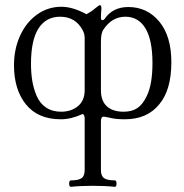

<svg xmlns="http://www.w3.org/2000/svg" viewBox="-20 -451 712 744"><path d="M254.9 272.9Q248 272.9 248 260.5Q248 248 254.9 248Q283.2 248 295.7 239.7Q308.1 231.4 308.1 208V8.8Q308.1 -8.8 298.8 -8.8Q255.9 11.2 215.8 11.2Q127.4 11.2 80.8 -46.1Q34.2 -103.5 34.2 -198.2Q34.2 -260.7 57.9 -312.7Q81.5 -364.7 123.8 -394.8Q166 -424.8 217.8 -424.8Q261.7 -424.8 314.9 -396Q334 -405.8 349.1 -418.9Q364.3 -431.2 367.2 -431.2Q373 -431.2 373 -417Q371.1 -399.9 371.1 -379.9Q371.1 -373 377.9 -373Q382.3 -373 384.8 -377Q416.5 -423.8 477.1 -423.8Q550.3 -423.8 597.2 -367.4Q644 -311 644 -210Q644 -102.5 597.2 -46.9Q550.3 11.2 463.9 11.2Q431.6 11.2 412.1 6.8Q407.7 5.9 400.9 4.4Q394 2.9 388.9 2Q383.8 1 381.8 1Q371.1 1 371.1 19V208Q371.1 231 383.5 239.5Q396 248 424.8 248Q431.6 248 431.6 260.5Q431.6 272.9 424.8 272.9Q387.7 269 339.8 269Q292 269 254.9 272.9ZM216.8 -18.1Q256.3 -18.1 282.2 -39.8Q308.1 -61.5 308.1 -101.1V-303.2Q308.1 -319.8 300.8 -333Q273.4 -386.2 212.9 -386.2Q158.2 -386.2 129.2 -340.8Q100.1 -295.4 100.1 -204.1Q100.1 -168.5 105 -138.2Q109.9 -107.9 122.1 -79.3Q134.3 -50.8 158.4 -34.4Q182.6 -18.1 216.8 -18.1ZM459 -18.1Q491.7 -18.1 512.7 -32.5Q533.7 -46.9 548.8 -79.1Q570.8 -124 570.8 -206.1Q570.8 -296.4 543.5 -341.3Q516.1 -386.2 465.8 -386.2Q413.1 -386.2 379.9 -335Q371.1 -321.8 371.1 -289.1V-101.1Q371.1 -60.1 394 -39.1Q417 -18.1 459 -18.1Z"/></svg>

Font: Junicode SmCond Light
Style: Regular
Weight: 300
Width: 4
Designer: Peter S. Baker
Version: Version 2.206